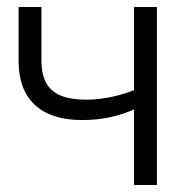

<svg xmlns="http://www.w3.org/2000/svg" viewBox="-20 -527 527 547"><path d="M214 -185Q126 -185 79.5 -228Q33 -271 33 -353V-507H98V-354Q98 -316 111.5 -291Q125 -266 153.5 -254.5Q182 -243 226 -243Q262 -243 300.5 -251.5Q339 -260 368 -273V-218Q334 -202 295.5 -193.5Q257 -185 214 -185ZM362 0V-507H427V0Z"/></svg>

Font: TikTok Sans Light
Style: Regular
Weight: 300
Version: Version 4.000